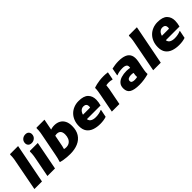

<svg xmlns="http://www.w3.org/2000/svg" viewBox="266 -2143 3480 3480"><g transform="rotate(-45 2006.0 -403.0)"><path d="M24 0 138 -595Q143 -618 147 -644Q151 -670 153 -697Q155 -724 154 -749L161 -760H366L218 0Z M581 -623Q536 -623 513.5 -647Q491 -671 491 -705Q491 -756 525.5 -787Q560 -818 608 -818Q652 -818 674.5 -794Q697 -770 697 -736Q697 -685 662.5 -654Q628 -623 581 -623ZM358 0 432 -382Q437 -406 440.5 -432Q444 -458 446 -484.5Q448 -511 447 -536L455 -547H658L552 0Z M934 12Q895 12 850.5 8.5Q806 5 766 -2Q726 -9 700 -17L696 -25Q709 -65 717 -97.5Q725 -130 733 -172L815 -595Q820 -618 824 -644Q828 -670 830 -697Q832 -724 831 -749L838 -760H1042L932 -196Q926 -165 916.5 -137Q907 -109 898 -92L890 -145Q903 -137 922 -131.5Q941 -126 969 -126Q1016 -126 1050 -149Q1084 -172 1101.5 -213Q1119 -254 1119 -306Q1119 -364 1093 -393Q1067 -422 1018 -422Q999 -422 984.5 -418.5Q970 -415 957 -409L982 -539Q1007 -551 1034.5 -557Q1062 -563 1095 -563Q1162 -563 1212 -535.5Q1262 -508 1289.5 -454.5Q1317 -401 1317 -323Q1317 -211 1269 -136.5Q1221 -62 1135 -25Q1049 12 934 12Z M1704 11Q1618 11 1549 -13Q1480 -37 1440 -91Q1400 -145 1400 -234Q1400 -309 1424 -369.5Q1448 -430 1490.5 -473Q1533 -516 1591.5 -539.5Q1650 -563 1717 -563Q1848 -563 1905.5 -505.5Q1963 -448 1963 -354Q1963 -323 1957.5 -289Q1952 -255 1943 -223H1518V-330H1781Q1784 -338 1785 -346.5Q1786 -355 1786 -363Q1786 -394 1767 -413Q1748 -432 1710 -432Q1684 -432 1662 -420Q1640 -408 1624 -385.5Q1608 -363 1599.5 -331.5Q1591 -300 1591 -260V-247Q1591 -185 1629.5 -159Q1668 -133 1735 -133Q1776 -133 1816.5 -141.5Q1857 -150 1881 -162H1893L1863 -13Q1829 -1 1789 5Q1749 11 1704 11Z M2078 -358Q2086 -395 2092 -436.5Q2098 -478 2098 -515L2105 -523Q2135 -533 2171.5 -541.5Q2208 -550 2254.5 -556Q2301 -562 2359 -562Q2373 -562 2401 -560.5Q2429 -559 2462 -554L2433 -403H2421Q2404 -408 2386 -411Q2368 -414 2348 -414Q2310 -414 2284.5 -409Q2259 -404 2240 -391L2274 -452Q2276 -427 2274.5 -393.5Q2273 -360 2266 -324L2203 0H2009Z M2705 12Q2580 12 2516 -24Q2452 -60 2452 -151Q2452 -217 2487.5 -257.5Q2523 -298 2583 -316.5Q2643 -335 2718 -335Q2749 -335 2777 -331Q2805 -327 2820 -322L2800 -211Q2785 -218 2769 -221.5Q2753 -225 2725 -225Q2683 -225 2656 -210Q2629 -195 2629 -163Q2629 -134 2651.5 -123Q2674 -112 2713 -112Q2730 -112 2753.5 -115.5Q2777 -119 2793 -126V-77Q2781 -91 2777.5 -115.5Q2774 -140 2776.5 -167Q2779 -194 2784 -217L2801 -310Q2818 -374 2790.5 -398Q2763 -422 2702 -422Q2657 -422 2618.5 -415Q2580 -408 2554 -396H2542L2569 -542Q2608 -551 2652 -557Q2696 -563 2741 -563Q2837 -563 2898.5 -537Q2960 -511 2984 -453.5Q3008 -396 2990 -300L2969 -193Q2962 -154 2954 -111Q2946 -68 2949 -29L2942 -21Q2886 -6 2828 3Q2770 12 2705 12Z M3069 0 3183 -595Q3188 -618 3192 -644Q3196 -670 3198 -697Q3200 -724 3199 -749L3206 -760H3411L3263 0Z M3727 11Q3641 11 3572 -13Q3503 -37 3463 -91Q3423 -145 3423 -234Q3423 -309 3447 -369.5Q3471 -430 3513.5 -473Q3556 -516 3614.5 -539.5Q3673 -563 3740 -563Q3871 -563 3928.5 -505.5Q3986 -448 3986 -354Q3986 -323 3980.5 -289Q3975 -255 3966 -223H3541V-330H3804Q3807 -338 3808 -346.5Q3809 -355 3809 -363Q3809 -394 3790 -413Q3771 -432 3733 -432Q3707 -432 3685 -420Q3663 -408 3647 -385.5Q3631 -363 3622.5 -331.5Q3614 -300 3614 -260V-247Q3614 -185 3652.5 -159Q3691 -133 3758 -133Q3799 -133 3839.5 -141.5Q3880 -150 3904 -162H3916L3886 -13Q3852 -1 3812 5Q3772 11 3727 11Z"/></g></svg>

Font: Kufam ExtraBold
Style: Italic
Weight: 800
Italic angle: -11°
Designer: Artur Schmal
Foundry: Original Type
Version: Version 1.301; ttfautohint (v1.8.3)